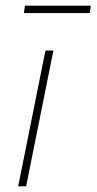

<svg xmlns="http://www.w3.org/2000/svg" viewBox="-20 -656 340 676"><path d="M44 0 140 -478H168L72 0ZM64 -610 68 -636H300L296 -610Z"/></svg>

Font: Source Sans 3
Style: Italic
Weight: 200
Italic angle: -11°
Designer: Paul D. Hunt
Foundry: Adobe
Version: Version 3.046;hotconv 1.0.118;makeotfexe 2.5.65603